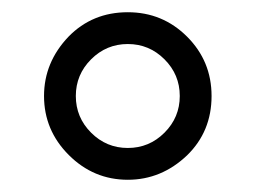

<svg xmlns="http://www.w3.org/2000/svg" viewBox="-20 -728 418 314"><path d="M189 -708Q246 -708 286 -668Q326 -628 326 -571Q326 -513 286 -474Q244 -434 189 -434Q133 -434 92.5 -474.5Q52 -515 52 -571Q52 -626 92 -668Q131 -708 189 -708ZM189 -486Q224 -486 249 -511Q274 -536 274 -571Q274 -606 249 -631Q224 -656 189 -656Q154 -656 129 -631Q104 -606 104 -571Q104 -536 129 -511Q154 -486 189 -486Z"/></svg>

Font: Varela Round
Style: Regular
Weight: 400
Designer: Joe Prince
Foundry: Joe Prince
Version: Version 1.000